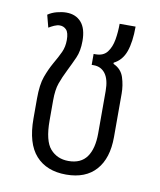

<svg xmlns="http://www.w3.org/2000/svg" viewBox="-66 -577 534 640"><g transform="rotate(10 200.5 -257.0)"><path d="M200 9Q134 9 97.5 -31.5Q61 -72 61 -156V-224Q61 -271 71 -298.5Q81 -326 94 -349Q108 -373 116.5 -391.5Q125 -410 125 -433Q125 -458 116 -467.5Q107 -477 94 -477Q85 -477 75 -472.5Q65 -468 57 -463L46 -505Q59 -514 76 -518.5Q93 -523 108 -523Q140 -523 158.5 -502Q177 -481 177 -439Q177 -405 166.5 -381.5Q156 -358 144 -334Q131 -308 123 -285.5Q115 -263 115 -227V-159Q115 -90 138.5 -63.5Q162 -37 200 -37Q242 -37 262 -65Q282 -93 282 -145V-288Q282 -327 267.5 -346.5Q253 -366 228 -366H221V-403H228Q254 -403 267 -420Q280 -437 284.5 -463Q289 -489 289 -517H343Q343 -465 331.5 -432.5Q320 -400 292 -386V-382Q319 -370 327.5 -343.5Q336 -317 336 -289V-142Q336 -70 301 -30.5Q266 9 200 9Z"/></g></svg>

Font: Noto Sans Thai UI ExtCond Light
Style: Regular
Weight: 300
Width: 2
Designer: Monotype Design Team
Foundry: Monotype Imaging Inc.
Version: Version 2.000; ttfautohint (v1.8.4.7-5d5b)